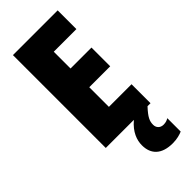

<svg xmlns="http://www.w3.org/2000/svg" viewBox="-301 -759 1044 1044"><g transform="rotate(-45 221.5 -237.0)"><path d="M330 93C330 65 339 44 380 0H403V-146H229V-297H390V-441H229V-570H403V-714H59V0H275C224 43 208 89 208 129C208 198 250 240 335 240C368 240 394 232 410 225V122C400 128 389 133 371 133C345 133 330 115 330 93Z"/></g></svg>

Font: Noto Sans Thai ExtCond Blk
Style: Regular
Weight: 900
Width: 2
Designer: Monotype Design Team
Foundry: Monotype Imaging Inc.
Version: Version 2.002